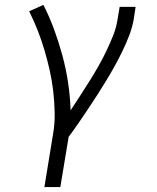

<svg xmlns="http://www.w3.org/2000/svg" viewBox="-20 -558 640 783"><path d="M161 205 196 -9Q204 -54 203 -98.5Q202 -143 197 -186.5Q192 -230 182.5 -272Q173 -314 161 -354.5Q149 -395 133.5 -434.5Q118 -474 99 -512L157 -538Q182 -489 201 -437Q220 -385 234.5 -331.5Q249 -278 257.5 -222Q266 -166 268 -108Q287 -137 306.5 -167Q326 -197 344.5 -226.5Q363 -256 380.5 -286.5Q398 -317 413 -348.5Q428 -380 441 -412Q454 -444 459 -477L468 -530H533L525 -477Q519 -445 507 -413.5Q495 -382 480 -351Q465 -320 448.5 -290Q432 -260 414 -230.5Q396 -201 377.5 -172Q359 -143 339.5 -114Q320 -85 300.5 -56.5Q281 -28 260 0L226 205Z"/></svg>

Font: Iosevka Slab Light Extended
Style: Italic
Weight: 300
Width: 7
Italic angle: -9°
Monospace: yes
Designer: Belleve Invis
Foundry: Belleve Invis
Version: Version 11.1.0; ttfautohint (v1.8.3)